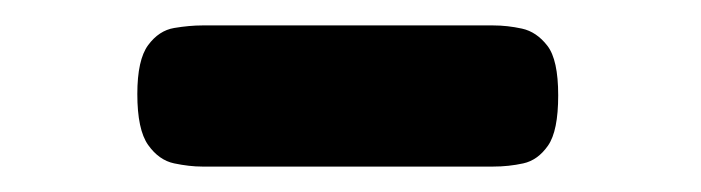

<svg xmlns="http://www.w3.org/2000/svg" viewBox="-20 -692 551 151"><path d="M139 -561Q129 -561 117 -563.5Q105 -566 96.5 -578Q88 -590 88 -618Q88 -645 96.5 -656.5Q105 -668 117 -670Q129 -672 139 -672H368Q379 -672 390.5 -669.5Q402 -667 410.5 -656Q419 -645 419 -617Q419 -589 411 -577.5Q403 -566 391.5 -563.5Q380 -561 368 -561Z"/></svg>

Font: Fredoka SemiCondensed
Style: Bold
Weight: 700
Width: 4
Designer: Ben Nathan
Foundry: Milena B. Brandão, Ben Nathan
Version: Version 2.001